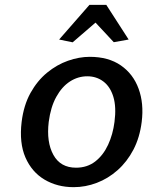

<svg xmlns="http://www.w3.org/2000/svg" viewBox="-20 -763 618 794"><path d="M284.5 11Q217 11 164.2 -20.2Q111.5 -51.5 85.2 -111.8Q59 -172 69.5 -259Q78 -328 106.2 -378.8Q134.5 -429.5 174.8 -462.5Q215 -495.5 261.2 -511.8Q307.5 -528 351 -528Q428.5 -528 479.8 -492.5Q531 -457 553.2 -396Q575.5 -335 566 -259Q558 -194.5 531.8 -144.2Q505.5 -94 466.2 -59.2Q427 -24.5 380.2 -6.8Q333.5 11 284.5 11ZM294.5 -69.5Q340.5 -69.5 373.8 -95.2Q407 -121 427 -164.2Q447 -207.5 453.5 -259Q461.5 -320.5 448.8 -362.5Q436 -404.5 407.5 -426Q379 -447.5 341 -447.5Q302.5 -447.5 269.2 -426Q236 -404.5 212.8 -362.5Q189.5 -320.5 181.5 -259Q171.5 -175.5 200.8 -122.5Q230 -69.5 294.5 -69.5ZM280.5 -588 224.5 -599.5 350 -743H419.5L512 -599.5L450.5 -588.5L375 -669.5Z"/></svg>

Font: Expletus Sans Medium
Style: Italic
Weight: 500
Italic angle: -7°
Version: Version 7.500